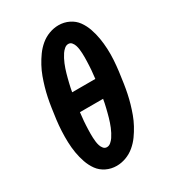

<svg xmlns="http://www.w3.org/2000/svg" viewBox="-182 -845 863 955"><g transform="rotate(-30 250.0 -367.5)"><path d="M206 8Q174 8 146.5 -5.5Q119 -19 102 -42.5Q85 -66 75 -95Q65 -124 60 -154Q55 -184 54 -215.5Q53 -247 54.5 -278.5Q56 -310 60 -342Q64 -374 69 -406Q73 -433 78.5 -459.5Q84 -486 91.5 -512Q99 -538 108.5 -564Q118 -590 131.5 -615Q145 -640 161.5 -663Q178 -686 200 -704.5Q222 -723 249 -733Q276 -743 303 -743Q335 -743 362.5 -729.5Q390 -716 407 -692.5Q424 -669 434 -640Q444 -611 449 -581Q454 -551 455.5 -519.5Q457 -488 455 -456.5Q453 -425 449 -393Q445 -361 440 -329Q436 -302 430.5 -275.5Q425 -249 417.5 -223Q410 -197 400.5 -171Q391 -145 377.5 -120Q364 -95 347.5 -72Q331 -49 309 -30.5Q287 -12 260 -2Q233 8 206 8ZM196 -420H329Q330 -432 331.5 -444Q333 -456 334 -468Q335 -480 335.5 -492Q336 -504 336.5 -516Q337 -528 337 -539.5Q337 -551 336.5 -563Q336 -575 334.5 -586.5Q333 -598 329.5 -609Q326 -620 318.5 -629Q311 -638 299 -638Q287 -638 276.5 -629Q266 -620 259 -609.5Q252 -599 246 -587.5Q240 -576 235 -564Q230 -552 226 -540Q222 -528 218.5 -516Q215 -504 212 -492Q209 -480 206 -468Q203 -456 200.5 -444Q198 -432 196 -420ZM210 -97Q222 -97 232.5 -106Q243 -115 250 -125.5Q257 -136 263 -147.5Q269 -159 274 -171Q279 -183 283 -195Q287 -207 290.5 -219Q294 -231 297 -243Q300 -255 303 -267Q306 -279 308.5 -291Q311 -303 313 -315H180Q179 -303 177.5 -291Q176 -279 175 -267Q174 -255 173.5 -243Q173 -231 172.5 -219Q172 -207 172 -195.5Q172 -184 172.5 -172Q173 -160 174.5 -148.5Q176 -137 179.5 -126Q183 -115 190.5 -106Q198 -97 210 -97Z"/></g></svg>

Font: Iosevka SS18 Extrabold
Style: Italic
Weight: 800
Italic angle: -9°
Monospace: yes
Designer: Belleve Invis
Foundry: Belleve Invis
Version: Version 25.1.1; ttfautohint (v1.8.4)